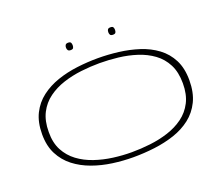

<svg xmlns="http://www.w3.org/2000/svg" viewBox="-140 -1091 1527 1313"><g transform="rotate(-20 623.5 -434.5)"><path d="M622 10Q547 10 471 -0.5Q395 -11 326 -36Q257 -61 203.5 -102.5Q150 -144 118.5 -205Q87 -266 87 -350Q87 -438 118 -500Q149 -562 203 -603Q257 -644 325.5 -667.5Q394 -691 470.5 -700.5Q547 -710 622 -710Q696 -710 772.5 -700.5Q849 -691 918.5 -668.5Q988 -646 1042.5 -605.5Q1097 -565 1128.5 -503.5Q1160 -442 1160 -355Q1160 -265 1129 -201.5Q1098 -138 1044.5 -96.5Q991 -55 922 -32Q853 -9 776 0.5Q699 10 622 10ZM622 -26Q688 -26 757 -34Q826 -42 889.5 -62.5Q953 -83 1003 -119.5Q1053 -156 1082 -212.5Q1111 -269 1111 -350Q1111 -431 1082 -487.5Q1053 -544 1003 -580.5Q953 -617 889.5 -637.5Q826 -658 757 -666Q688 -674 622 -674Q557 -674 488 -666Q419 -658 356 -637.5Q293 -617 243 -580.5Q193 -544 164 -487.5Q135 -431 135 -350Q134 -272 163.5 -216.5Q193 -161 243 -124Q293 -87 356.5 -65.5Q420 -44 488.5 -35Q557 -26 622 -26ZM776 -825Q761 -825 756 -832.5Q751 -840 751 -852Q751 -864 756 -871.5Q761 -879 776 -879Q791 -879 795.5 -871.5Q800 -864 800 -852Q800 -840 795.5 -832.5Q791 -825 776 -825ZM468 -825Q454 -825 448.5 -832.5Q443 -840 443 -852Q443 -864 448.5 -871.5Q454 -879 468 -879Q483 -879 487.5 -871.5Q492 -864 492 -852Q492 -840 487.5 -832.5Q483 -825 468 -825Z"/></g></svg>

Font: Georama ExtraExtended ExtraLight
Style: Regular
Weight: 200
Width: 8
Designer: Jean-Baptiste Levee
Foundry: Production Type
Version: Version 1.000